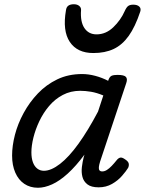

<svg xmlns="http://www.w3.org/2000/svg" viewBox="-20 -868 683 905"><path d="M159 17Q122 17 94.5 -1.5Q67 -20 52 -54.5Q37 -89 37 -135Q37 -181 50.5 -233Q64 -285 91.5 -335.5Q119 -386 158.5 -427.5Q198 -469 250 -494Q302 -519 367 -519Q397 -519 429 -510.5Q461 -502 490 -487L491 -491Q497 -507 506.5 -511Q516 -515 534 -515Q565 -515 573.5 -505.5Q582 -496 575 -476L452 -107Q447 -91 446 -80.5Q445 -70 449 -65Q453 -60 462 -60Q473 -60 484 -67Q495 -74 506.5 -86Q518 -98 530 -113Q538 -123 546.5 -125Q555 -127 568 -118Q584 -108 586.5 -98Q589 -88 584 -77Q575 -62 555.5 -39.5Q536 -17 508 -1Q480 15 445 15Q410 15 392 1Q374 -13 368.5 -34.5Q363 -56 366 -81Q369 -106 375 -129Q376 -131 376.5 -133.5Q377 -136 378 -139Q338 -85 299.5 -50Q261 -15 225.5 1Q190 17 159 17ZM128 -150Q128 -123 135 -103.5Q142 -84 155.5 -73.5Q169 -63 187 -63Q221 -63 263 -95.5Q305 -128 350 -190.5Q395 -253 442 -342L467 -418Q436 -431 409 -435.5Q382 -440 358 -440Q313 -440 276 -420.5Q239 -401 211.5 -368.5Q184 -336 165.5 -297Q147 -258 137.5 -219.5Q128 -181 128 -150ZM420 -618Q344 -618 309 -670.5Q274 -723 291 -820Q293 -835 302.5 -841.5Q312 -848 328 -848Q344 -848 353.5 -840Q363 -832 362 -820Q358 -765 378 -735.5Q398 -706 435 -706Q479 -706 514 -739.5Q549 -773 568 -816Q576 -834 584.5 -840Q593 -846 608 -846Q627 -846 636.5 -837Q646 -828 641 -813Q617 -741 586.5 -698.5Q556 -656 515.5 -637Q475 -618 420 -618Z"/></svg>

Font: Playwrite IN
Style: Regular
Weight: 400
Designer: Veronika Burian, José Scaglione
Foundry: TypeTogether
Version: Version 1.002